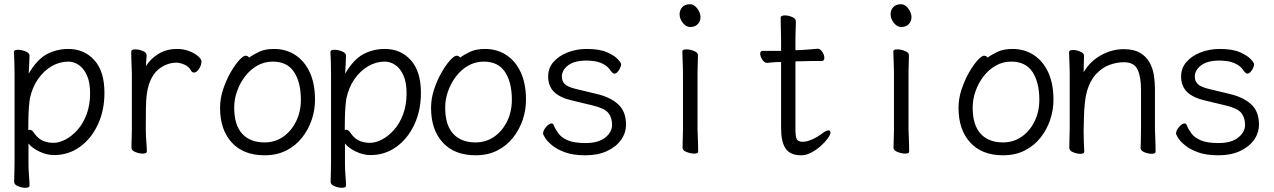

<svg xmlns="http://www.w3.org/2000/svg" viewBox="-20 -718 6040 910"><path d="M49 -368Q49 -399 48 -427Q47 -455 46 -472Q46 -482 65 -482Q82 -482 101 -474.5Q120 -467 120 -454Q120 -448 119 -432Q118 -416 117.5 -398.5Q117 -381 116 -369Q156 -437 202.5 -461.5Q249 -486 304 -486Q379 -486 427 -433Q475 -380 475 -278Q475 -194 443.5 -127Q412 -60 358 -21.5Q304 17 236 17Q201 17 166 0Q131 -17 115 -38V56Q115 87 117.5 116Q120 145 120 162Q120 172 100 172Q84 172 65.5 164.5Q47 157 47 144Q47 132 48 106.5Q49 81 49 55ZM114 -101Q118 -103 121 -103Q132 -103 142 -87Q162 -59 185 -50Q208 -41 233 -41Q260 -41 290 -56.5Q320 -72 347 -102Q374 -132 390.5 -176Q407 -220 407 -276Q407 -328 392 -361Q377 -394 353.5 -410Q330 -426 304 -426Q262 -426 224.5 -404Q187 -382 160 -343Q133 -304 122 -253Q119 -237 117 -209Q115 -181 114.5 -152Q114 -123 114 -101Z M605 -367Q605 -377 604 -398Q603 -419 602.5 -441Q602 -463 602 -474Q602 -484 622 -484Q638 -484 656.5 -476.5Q675 -469 675 -456Q675 -446 673.5 -434Q672 -422 672 -405Q692 -438 730 -462Q768 -486 820 -486Q850 -486 876 -476Q902 -466 918.5 -452Q935 -438 935 -426Q935 -410 923.5 -392Q912 -374 899 -374Q891 -374 885 -384Q875 -403 853.5 -412Q832 -421 817 -421Q775 -421 738.5 -395Q702 -369 685 -315Q678 -293 675 -266Q672 -239 671.5 -201Q671 -163 671 -106Q671 -75 673.5 -46Q676 -17 676 0Q676 10 656 10Q640 10 621.5 2.5Q603 -5 603 -18Q603 -26 603.5 -44.5Q604 -63 604.5 -81Q605 -99 605 -106Z M1161 -445Q1181 -460 1209 -473Q1237 -486 1279 -486Q1336 -486 1380 -457Q1424 -428 1448.5 -374.5Q1473 -321 1473 -245Q1473 -197 1457.5 -150.5Q1442 -104 1411.5 -65.5Q1381 -27 1336.5 -4.5Q1292 18 1234 18Q1134 18 1078.5 -42.5Q1023 -103 1023 -207Q1023 -251 1037.5 -294.5Q1052 -338 1072.5 -374Q1093 -410 1113 -432Q1133 -454 1144 -454Q1154 -454 1161 -445ZM1234 -43Q1283 -43 1321.5 -69.5Q1360 -96 1383 -142Q1406 -188 1406 -245Q1406 -328 1373.5 -377Q1341 -426 1273 -426Q1233 -426 1199.5 -407Q1166 -388 1141.5 -356Q1117 -324 1103.5 -285.5Q1090 -247 1090 -208Q1090 -126 1127.5 -84.5Q1165 -43 1234 -43Z M1549 -368Q1549 -399 1548 -427Q1547 -455 1546 -472Q1546 -482 1565 -482Q1582 -482 1601 -474.5Q1620 -467 1620 -454Q1620 -448 1619 -432Q1618 -416 1617.5 -398.5Q1617 -381 1616 -369Q1656 -437 1702.5 -461.5Q1749 -486 1804 -486Q1879 -486 1927 -433Q1975 -380 1975 -278Q1975 -194 1943.5 -127Q1912 -60 1858 -21.5Q1804 17 1736 17Q1701 17 1666 0Q1631 -17 1615 -38V56Q1615 87 1617.5 116Q1620 145 1620 162Q1620 172 1600 172Q1584 172 1565.5 164.5Q1547 157 1547 144Q1547 132 1548 106.5Q1549 81 1549 55ZM1614 -101Q1618 -103 1621 -103Q1632 -103 1642 -87Q1662 -59 1685 -50Q1708 -41 1733 -41Q1760 -41 1790 -56.5Q1820 -72 1847 -102Q1874 -132 1890.5 -176Q1907 -220 1907 -276Q1907 -328 1892 -361Q1877 -394 1853.5 -410Q1830 -426 1804 -426Q1762 -426 1724.5 -404Q1687 -382 1660 -343Q1633 -304 1622 -253Q1619 -237 1617 -209Q1615 -181 1614.5 -152Q1614 -123 1614 -101Z M2161 -445Q2181 -460 2209 -473Q2237 -486 2279 -486Q2336 -486 2380 -457Q2424 -428 2448.5 -374.5Q2473 -321 2473 -245Q2473 -197 2457.5 -150.5Q2442 -104 2411.5 -65.5Q2381 -27 2336.5 -4.5Q2292 18 2234 18Q2134 18 2078.5 -42.5Q2023 -103 2023 -207Q2023 -251 2037.5 -294.5Q2052 -338 2072.5 -374Q2093 -410 2113 -432Q2133 -454 2144 -454Q2154 -454 2161 -445ZM2234 -43Q2283 -43 2321.5 -69.5Q2360 -96 2383 -142Q2406 -188 2406 -245Q2406 -328 2373.5 -377Q2341 -426 2273 -426Q2233 -426 2199.5 -407Q2166 -388 2141.5 -356Q2117 -324 2103.5 -285.5Q2090 -247 2090 -208Q2090 -126 2127.5 -84.5Q2165 -43 2234 -43Z M2690 -242Q2634 -255 2606 -282.5Q2578 -310 2578 -356Q2578 -395 2603 -424Q2628 -453 2670 -469.5Q2712 -486 2761 -486Q2821 -486 2856.5 -470.5Q2892 -455 2908 -437.5Q2924 -420 2924 -413Q2924 -407 2919.5 -396.5Q2915 -386 2907.5 -377.5Q2900 -369 2891 -369Q2885 -369 2875 -382Q2860 -405 2837.5 -415.5Q2815 -426 2794 -428.5Q2773 -431 2761 -431Q2703 -431 2673 -408.5Q2643 -386 2643 -354Q2643 -334 2656.5 -320Q2670 -306 2711 -296L2807 -273Q2872 -258 2909.5 -224Q2947 -190 2947 -128Q2947 -88 2923.5 -55Q2900 -22 2857 -2Q2814 18 2755 18Q2697 18 2658.5 4Q2620 -10 2597 -29Q2574 -48 2564 -64Q2554 -80 2554 -85Q2554 -100 2568.5 -116.5Q2583 -133 2594 -133Q2601 -133 2604 -126Q2612 -106 2626.5 -86Q2641 -66 2671 -53Q2701 -40 2755 -40Q2816 -40 2848.5 -66Q2881 -92 2881 -126Q2881 -161 2863 -183Q2845 -205 2790 -218Z M3300 -636Q3300 -617 3287 -603.5Q3274 -590 3251 -590Q3232 -590 3216.5 -609.5Q3201 -629 3201 -650Q3201 -670 3213.5 -684Q3226 -698 3251 -698Q3269 -698 3284.5 -678Q3300 -658 3300 -636ZM3217 -368Q3217 -378 3216.5 -399Q3216 -420 3215 -442Q3214 -464 3214 -475Q3214 -484 3233 -484Q3250 -484 3269 -476.5Q3288 -469 3288 -457Q3288 -449 3287.5 -432.5Q3287 -416 3286.5 -398Q3286 -380 3286 -368V-105Q3286 -99 3287 -78Q3288 -57 3288.5 -34Q3289 -11 3289 1Q3289 10 3270 10Q3254 10 3234.5 2.5Q3215 -5 3215 -17Q3215 -25 3215.5 -43.5Q3216 -62 3216.5 -80Q3217 -98 3217 -105Z M3682 -424H3678Q3656 -424 3643 -422.5Q3630 -421 3616 -420H3615Q3603 -420 3593 -435.5Q3583 -451 3583 -464Q3583 -477 3595 -477H3682V-528Q3682 -538 3681.5 -559Q3681 -580 3680.5 -602Q3680 -624 3680 -635Q3680 -640 3686 -642.5Q3692 -645 3700 -645Q3716 -645 3734 -637.5Q3752 -630 3752 -617Q3752 -609 3751.5 -592.5Q3751 -576 3750.5 -558Q3750 -540 3750 -528V-480L3778 -481Q3796 -482 3820 -484Q3844 -486 3854 -487H3855Q3868 -487 3877.5 -472Q3887 -457 3887 -444Q3887 -429 3875 -429Q3865 -429 3837 -429Q3809 -429 3789 -428L3750 -427V-108Q3750 -68 3757 -57Q3764 -46 3786 -46Q3803 -46 3828.5 -57Q3854 -68 3879 -87Q3896 -100 3906 -100Q3916 -100 3916 -89Q3916 -80 3903.5 -62.5Q3891 -45 3870.5 -26.5Q3850 -8 3825.5 5Q3801 18 3777 18Q3725 18 3703.5 -14Q3682 -46 3682 -110Z M4300 -636Q4300 -617 4287 -603.5Q4274 -590 4251 -590Q4232 -590 4216.5 -609.5Q4201 -629 4201 -650Q4201 -670 4213.5 -684Q4226 -698 4251 -698Q4269 -698 4284.5 -678Q4300 -658 4300 -636ZM4217 -368Q4217 -378 4216.5 -399Q4216 -420 4215 -442Q4214 -464 4214 -475Q4214 -484 4233 -484Q4250 -484 4269 -476.5Q4288 -469 4288 -457Q4288 -449 4287.5 -432.5Q4287 -416 4286.5 -398Q4286 -380 4286 -368V-105Q4286 -99 4287 -78Q4288 -57 4288.5 -34Q4289 -11 4289 1Q4289 10 4270 10Q4254 10 4234.5 2.5Q4215 -5 4215 -17Q4215 -25 4215.5 -43.5Q4216 -62 4216.5 -80Q4217 -98 4217 -105Z M4661 -445Q4681 -460 4709 -473Q4737 -486 4779 -486Q4836 -486 4880 -457Q4924 -428 4948.5 -374.5Q4973 -321 4973 -245Q4973 -197 4957.5 -150.5Q4942 -104 4911.5 -65.5Q4881 -27 4836.5 -4.5Q4792 18 4734 18Q4634 18 4578.5 -42.5Q4523 -103 4523 -207Q4523 -251 4537.5 -294.5Q4552 -338 4572.5 -374Q4593 -410 4613 -432Q4633 -454 4644 -454Q4654 -454 4661 -445ZM4734 -43Q4783 -43 4821.5 -69.5Q4860 -96 4883 -142Q4906 -188 4906 -245Q4906 -328 4873.5 -377Q4841 -426 4773 -426Q4733 -426 4699.5 -407Q4666 -388 4641.5 -356Q4617 -324 4603.5 -285.5Q4590 -247 4590 -208Q4590 -126 4627.5 -84.5Q4665 -43 4734 -43Z M5386 -17Q5387 -25 5387 -44Q5387 -63 5387.5 -83.5Q5388 -104 5388 -115V-293Q5388 -352 5372 -387.5Q5356 -423 5306 -423Q5272 -423 5237.5 -410Q5203 -397 5175 -367Q5147 -337 5132 -287Q5125 -262 5121.5 -228.5Q5118 -195 5117.5 -162Q5117 -129 5116 -105V-89Q5116 -65 5117 -42Q5118 -19 5119 1Q5119 11 5100 11Q5084 11 5066 3.5Q5048 -4 5048 -17Q5048 -25 5048.5 -46Q5049 -67 5049.5 -87.5Q5050 -108 5050 -115V-364Q5050 -374 5049.5 -395Q5049 -416 5048 -438Q5047 -460 5047 -471Q5047 -481 5066 -481Q5082 -481 5100 -473.5Q5118 -466 5118 -453Q5118 -453 5117.5 -439Q5117 -425 5116.5 -407Q5116 -389 5116 -376Q5148 -429 5199.5 -457Q5251 -485 5306 -485Q5354 -485 5383.5 -467.5Q5413 -450 5428.5 -422Q5444 -394 5449 -361Q5454 -328 5454 -297V-105Q5454 -99 5455 -78Q5456 -57 5456.5 -34Q5457 -11 5457 1Q5457 11 5438 11Q5422 11 5404 3.5Q5386 -4 5386 -16Z M5690 -242Q5634 -255 5606 -282.5Q5578 -310 5578 -356Q5578 -395 5603 -424Q5628 -453 5670 -469.5Q5712 -486 5761 -486Q5821 -486 5856.5 -470.5Q5892 -455 5908 -437.5Q5924 -420 5924 -413Q5924 -407 5919.5 -396.5Q5915 -386 5907.5 -377.5Q5900 -369 5891 -369Q5885 -369 5875 -382Q5860 -405 5837.5 -415.5Q5815 -426 5794 -428.5Q5773 -431 5761 -431Q5703 -431 5673 -408.5Q5643 -386 5643 -354Q5643 -334 5656.5 -320Q5670 -306 5711 -296L5807 -273Q5872 -258 5909.5 -224Q5947 -190 5947 -128Q5947 -88 5923.5 -55Q5900 -22 5857 -2Q5814 18 5755 18Q5697 18 5658.5 4Q5620 -10 5597 -29Q5574 -48 5564 -64Q5554 -80 5554 -85Q5554 -100 5568.5 -116.5Q5583 -133 5594 -133Q5601 -133 5604 -126Q5612 -106 5626.5 -86Q5641 -66 5671 -53Q5701 -40 5755 -40Q5816 -40 5848.5 -66Q5881 -92 5881 -126Q5881 -161 5863 -183Q5845 -205 5790 -218Z"/></svg>

Font: Moon Stars Kai T HW
Style: Regular
Weight: 400
Designer: GuiWonder
Version: Version 1.101